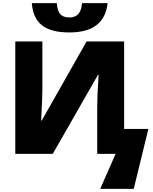

<svg xmlns="http://www.w3.org/2000/svg" viewBox="-20 -977 970 1219"><path d="M77.1 -713.9H249V-407.2Q249 -358.4 241.2 -211.9H245.1L529.8 -713.9H768.1V-158.2H921.9L829.1 222.2H616.2L713.9 0H597.2V-298.8Q597.2 -366.7 606 -502H602.1L314.9 0H77.1ZM420.9 -771Q302.7 -771 245.6 -817.1Q188.5 -863.3 182.1 -957H340.8Q343.3 -911.1 361.3 -888.7Q379.4 -866.2 420.9 -866.2Q458.5 -866.2 477.8 -888.7Q497.1 -911.1 501 -957H663.1Q643.1 -771 420.9 -771Z"/></svg>

Font: OpenSansExtrabold
Style: Regular
Weight: 800
Foundry: Ascender Corporation
Version: Version 1.10